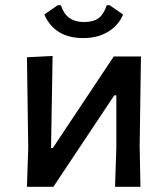

<svg xmlns="http://www.w3.org/2000/svg" viewBox="-20 -721 648 741"><path d="M403 -701 455 -665Q437 -622 396.5 -598Q356 -574 302 -574Q191 -574 151 -665L203 -701H215Q235 -636 304 -636Q340 -636 360 -650.5Q380 -665 392 -701ZM84 0 89 -150 84 -500 183 -505 177 -150H184L419 -503H524L519 -159L522 0H424L429 -150V-353H421L186 0Z"/></svg>

Font: Alegreya Sans SC Medium
Style: Regular
Weight: 500
Designer: Juan Pablo del Peral
Foundry: Huerta Tipografica
Version: Version 2.001;PS 002.001;hotconv 1.0.88;makeotf.lib2.5.64775